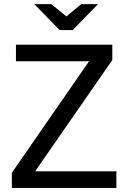

<svg xmlns="http://www.w3.org/2000/svg" viewBox="-20 -920 628 940"><path d="M38.1 -74.2 416 -620.1H58.1V-701.2H529.8V-626L151.9 -81.1H549.8V0H38.1ZM460 -899.9 335.9 -772.9H272L147.9 -899.9H231L305.2 -839.8L377.9 -899.9Z"/></svg>

Font: LT Superior Med
Style: Regular
Weight: 500
Designer: Daniel Lyons
Foundry: LyonsType
Version: Version 1.000